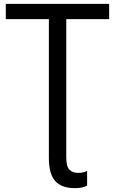

<svg xmlns="http://www.w3.org/2000/svg" viewBox="-20 -734 596 994"><path d="M10 -714H545V-635H323V79Q323 127 339 144Q355 161 386 161Q412 161 431 151V227Q407 240 368 240Q299 240 266 203.5Q233 167 233 83V-635H10Z"/></svg>

Font: BC Sans
Style: Regular
Weight: 400
Designer: Monotype Design Team
Province of B.C.
Foundry: Monotype Imaging Inc.
Version: Version 2.000;GOOG;noto-source:20170915:90ef993387c0